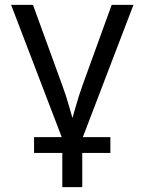

<svg xmlns="http://www.w3.org/2000/svg" viewBox="-20 -560 590 784"><path d="M235.8 9.8 25.4 -540H114.7L232.4 -216.8Q250 -169.9 262.9 -123.3Q275.9 -76.7 289.6 -32.2H261.7Q275.9 -76.7 288.8 -123.3Q301.8 -169.9 318.8 -216.8L436 -540H524.9L314.5 9.8ZM234.4 204.1V-3.9H315.9V204.1ZM119.1 64.5V0H430.7V64.5Z"/></svg>

Font: V-Inter
Style: Regular-375
Weight: 375
Designer: Rasmus Andersson
Foundry: rsms
Version: Version 4.000;git-4146feb